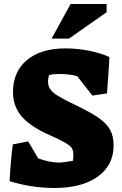

<svg xmlns="http://www.w3.org/2000/svg" viewBox="-20 -928 611 960"><path d="M28 -22Q33 -121 44 -206L121 -221L171 -136Q231 -115 277 -115Q293 -115 345 -124Q347 -144 347 -151Q347 -175 339 -187.5Q331 -200 304 -215.5Q277 -231 207 -262Q121 -304 83 -352.5Q45 -401 45 -467Q45 -570 115 -628Q185 -686 307 -686Q366 -686 424.5 -674.5Q483 -663 527 -643Q525 -587 518 -504L515 -461L442 -450L366 -547Q330 -558 276 -558Q242 -558 225 -552Q220 -532 220 -521Q220 -499 231 -482.5Q242 -466 270 -448.5Q298 -431 353 -405Q433 -367 474 -338Q515 -309 531.5 -277.5Q548 -246 548 -201Q548 -102 469 -45Q390 12 251 12Q141 12 28 -22ZM333 -908H513V-867L325 -735H238Z"/></svg>

Font: Suez One
Style: Regular
Weight: 400
Designer: Michal Sahar
Foundry: Hagilda
Version: Version 1.001